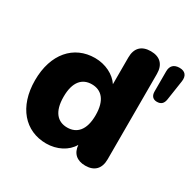

<svg xmlns="http://www.w3.org/2000/svg" viewBox="-153 -835 1004 1001"><g transform="rotate(30 349.0 -334.0)"><path d="M245 11C310 11 368 -19 395 -67C399 -18 429 9 480 9C535 9 565 -22 565 -78V-592C565 -649 534 -679 479 -679C424 -679 393 -649 393 -592V-431C365 -474 308 -503 245 -503C118 -503 31 -405 31 -246C31 -87 119 11 245 11ZM299 -116C242 -116 203 -155 203 -246C203 -337 242 -376 299 -376C356 -376 396 -337 396 -246C396 -155 356 -116 299 -116ZM637 -466C662 -466 675 -479 679 -504L697 -624C702 -659 686 -679 652 -679C618 -679 600 -661 600 -628V-507C600 -481 613 -466 637 -466Z"/></g></svg>

Font: SN Pro Heavy
Style: Regular
Weight: 800
Designer: Tobias Whetton
Foundry: Supernotes
Version: Version 1.001;Glyphs 3.2 (3249)